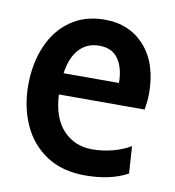

<svg xmlns="http://www.w3.org/2000/svg" viewBox="-64 -561 571 628"><g transform="rotate(10 221.0 -246.5)"><path d="M414 -236H129Q133 -158 171 -118Q209 -78 267 -78Q300 -78 333.5 -86.5Q367 -95 394 -111L400 -21Q343 10 258 10Q183 10 130.5 -24.5Q78 -59 51.5 -118Q25 -177 25 -249Q25 -320 49.5 -378Q74 -436 121.5 -469.5Q169 -503 235 -503Q318 -503 368.5 -446Q419 -389 419 -290Q419 -268 414 -236ZM316 -307Q316 -356 295.5 -386Q275 -416 232 -416Q192 -416 166 -388.5Q140 -361 132 -307Z"/></g></svg>

Font: Cabin Condensed Medium
Style: Regular
Weight: 500
Width: 3
Version: Version 2.001